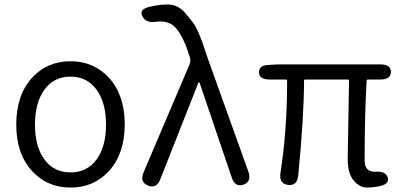

<svg xmlns="http://www.w3.org/2000/svg" viewBox="-20 -829 1803 862"><path d="M124 -61Q53 -138 53 -270Q53 -402 124 -480Q192 -554 296.5 -554Q401 -554 469 -480Q540 -402 540 -270.5Q540 -139 469 -61Q401 13 296.5 13Q192 13 124 -61ZM179.5 -113Q222 -55 296.5 -55Q371 -55 413.5 -113Q456 -171 456 -269.5Q456 -368 413.5 -426.5Q371 -485 296.5 -485Q222 -485 179.5 -426.5Q137 -368 137 -269.5Q137 -171 179.5 -113Z M700 -25Q683 20 644 4Q606 -12 625 -56L831 -540Q837 -554 833 -569Q830 -578 823 -600Q803 -661 774 -698Q742 -740 678 -731Q635 -725 619 -756Q603 -788 654 -799L678 -804Q705 -809 732 -809Q780 -809 813 -769Q829 -750 844 -731Q871 -697 903 -596Q910 -574 918 -552L1095 -59Q1111 -14 1073 0Q1035 13 1020 -33L878 -452Q875 -460 873 -460Q871 -460 868 -451Z M1679 8Q1653 13 1626 13Q1594 13 1567.5 -19Q1541 -51 1541 -115L1547 -467Q1547 -472 1542 -472H1350Q1345 -472 1345 -467Q1345 -309 1319 -42Q1314 7 1273 1Q1232 -4 1239 -52Q1269 -242 1269 -467Q1269 -472 1264 -472H1191Q1144 -472 1143 -503Q1142 -535 1181 -537L1195 -538Q1220 -540 1245 -540H1687Q1735 -540 1735 -506Q1735 -472 1687 -472H1632Q1626 -472 1626 -466Q1617 -309 1617 -109Q1617 -55 1668 -58Q1713 -61 1721 -31Q1729 -1 1679 8Z"/></svg>

Font: Resource Han Rounded KR Normal
Style: Regular
Weight: 350
Designer: Cyano Hao (round all glyphs); Ryoko NISHIZUKA 西塚涼子 (kana, bopomofo & ideographs); Paul D. Hunt (Latin, Greek & Cyrillic)
Foundry: Cyano Hao
Version: 0.990